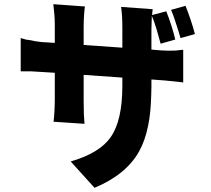

<svg xmlns="http://www.w3.org/2000/svg" viewBox="-20 -818 1009 918"><path d="M843 -636 833 -670 822 -704Q810 -743 798 -771L867 -790Q894 -723 912 -655ZM704 -403Q704 -380 703 -369L704 -397L703 -363Q701 -278 688 -216Q674 -146 645 -94Q583 17 432 80L318 -46Q456 -86 509 -162Q565 -241 565 -408V-447L380 -460V-336Q380 -302 381 -272Q382 -248 384 -226L236 -236Q239 -258 240 -282Q242 -312 242 -346V-470L178 -474Q152 -476 127 -477H79V-636L107 -628Q113 -627 118 -627Q147 -620 178 -617L242 -613V-701Q242 -723 240 -748Q239 -765 235 -798L386 -787Q383 -766 382 -746Q380 -719 380 -690V-603L565 -590V-687Q565 -745 559 -785L710 -774Q708 -761 707 -746L775 -764Q802 -696 818 -629L748 -609L729 -677Q717 -717 706 -742Q705 -725 705 -713Q704 -696 704 -678V-581L750 -577Q786 -575 811 -576Q822 -576 834 -578L856 -580V-424L771 -433L704 -438Z"/></svg>

Font: Xiangcui Wave Sans Xiangcui Wave Sans
Style: Regular
Weight: 800
Width: 3
Version: Version 0.920;March 28, 2024;FontCreator 14.0.0.2814 64-bit